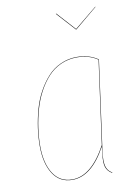

<svg xmlns="http://www.w3.org/2000/svg" viewBox="-84 -789 616 855"><g transform="rotate(-10 224.0 -362.0)"><path d="M407.2 -732.9 408.2 -731.9 307.1 -647.9H305.2L229 -731.9L231 -732.9L306.2 -649.9ZM287.1 -526.9Q342.3 -526.9 382.8 -499L331.1 -121.1Q321.8 -68.4 325.4 -37.4Q329.1 -6.3 354 6.8L353 8.8Q342.3 2.9 335.4 -5.6Q328.6 -14.2 325.7 -23.7Q322.8 -33.2 322.5 -47.1Q322.3 -61 323.5 -73.2Q324.7 -85.4 326.7 -103.5Q327.6 -111.3 328.1 -115.2Q261.2 8.8 173.8 8.8Q116.7 8.8 86.4 -38.6Q56.2 -85.9 56.2 -164.1Q56.2 -204.6 62 -245.8Q67.9 -287.1 79.3 -328.4Q90.8 -369.6 110.1 -405Q129.4 -440.4 154.1 -467.8Q178.7 -495.1 213.1 -511Q247.6 -526.9 287.1 -526.9ZM287.1 -524.9Q247.6 -524.9 213.6 -509.3Q179.7 -493.7 155 -466.3Q130.4 -439 111.6 -403.6Q92.8 -368.2 81.3 -327.4Q69.8 -286.6 64 -245.6Q58.1 -204.6 58.1 -164.1Q58.1 -86.4 87.9 -39.8Q117.7 6.8 173.8 6.8Q260.7 6.8 329.1 -121.1L380.9 -498Q341.8 -524.9 287.1 -524.9Z"/></g></svg>

Font: Fira Sans Compressed Two
Style: Italic
Weight: 100
Width: 3
Italic angle: -8°
Designer: Carrois Corporate & Edenspiekermann AG
Foundry: Carrois Corporate GbR & Edenspiekermann AG
Version: Version 4.203;PS 004.203;hotconv 1.0.88;makeotf.lib2.5.64775